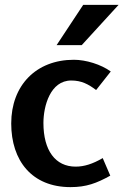

<svg xmlns="http://www.w3.org/2000/svg" viewBox="-20 -755 506 787"><path d="M321 -735 212 -570H315L466 -735ZM283 -510C127 -510 26 -404 26 -249C26 -96 111 12 269 12C334 12 376 -4 432 -35L401 -107C360 -83 325 -72 290 -72C207 -72 158 -138 158 -251C158 -320 186 -425 272 -425C314 -425 342 -410 374 -386L434 -462C394 -491 332 -510 283 -510Z"/></svg>

Font: Rosario
Style: Bold
Weight: 700
Designer: Hector Gatti
Foundry: Omnibus Type
Version: Version 1.100